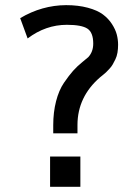

<svg xmlns="http://www.w3.org/2000/svg" viewBox="-20 -723 536 743"><path d="M58.1 -652.8Q142.1 -702.6 235.8 -703.1Q282.7 -703.1 319.8 -693.1Q356.9 -683.1 378.4 -667Q399.9 -650.9 413.3 -629.9Q426.8 -608.9 431.9 -589.4Q437 -569.8 437 -549.8Q437 -533.7 434.6 -519.3Q432.1 -504.9 426.5 -493.4Q420.9 -481.9 416 -473.4Q411.1 -464.8 402.6 -455.8Q394 -446.8 390.1 -442.9Q386.2 -439 377.2 -431.9Q368.2 -424.8 367.2 -423.8Q280.3 -348.6 279.8 -240.2V-207H186V-238.8Q186 -288.6 197 -331.3Q208 -374 227.5 -402.6Q247.1 -431.2 262.9 -449Q278.8 -466.8 298.8 -482.9Q318.8 -499 321.8 -502Q340.8 -522.9 340.8 -554.2Q340.8 -597.2 318.4 -612.1Q295.9 -627 238.8 -627Q156.7 -627 86.9 -574.2ZM173.8 0V-117.2H291V0Z"/></svg>

Font: CMU Bright
Style: SemiBold
Weight: 600
Version: Version 0.7.0